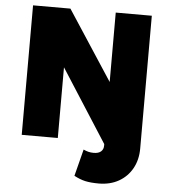

<svg xmlns="http://www.w3.org/2000/svg" viewBox="-60 -755 916 1034"><g transform="rotate(5 397.5 -237.5)"><path d="M532.5 25 271.5 -382V0H76.5V-700H278.5L532.5 -311ZM512.5 225Q468.5 225 439.2 218.5Q410 212 378.5 195L415.5 50Q429 56.5 442.2 59.8Q455.5 63 470.5 63Q497 63 510.2 51.2Q523.5 39.5 523.5 20V-700H718.5V18Q718.5 79 692.5 125.8Q666.5 172.5 620 198.8Q573.5 225 512.5 225Z"/></g></svg>

Font: Geologica Cursive Black
Style: Regular
Weight: 900
Designer: Sindre Bremnes, Frode Helland
Foundry: Monokrom Skriftforlag AS
Version: Version 1.010;gftools[0.9.28]